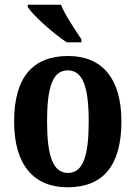

<svg xmlns="http://www.w3.org/2000/svg" viewBox="-20 -786 577 816"><path d="M264 -606H326V-619C301 -657 257 -721 239 -766H98V-756C120 -721 208 -642 264 -606ZM267 10C418 10 496 -82 496 -270C496 -457 410 -548 270 -548C119 -548 40 -457 40 -270C40 -82 126 10 267 10ZM269 -51C204 -51 180 -126 180 -270C180 -414 203 -487 268 -487C333 -487 357 -414 357 -270C357 -126 334 -51 269 -51Z"/></svg>

Font: Noto Serif Devanagari Condensed
Style: Bold
Weight: 700
Width: 3
Designer: Universal Thirst, Indian Type Foundry and the Monotype Design Team
Foundry: Monotype Imaging Inc.
Version: Version 2.004